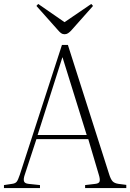

<svg xmlns="http://www.w3.org/2000/svg" viewBox="-26 -950 658 970"><path d="M-6 0V-15L34 -21Q51 -23 58 -31.5Q65 -40 74 -67L287 -723H317L525 -71Q533 -45 542.5 -34.5Q552 -24 573 -21L612 -16V0H404V-15L455 -21Q475 -23 477.5 -34.5Q480 -46 473 -68L420 -247H158L99 -67Q92 -47 95 -35Q98 -23 119 -21L176 -15V0ZM164 -268H412L290 -660H289ZM300 -777Q290 -777 282.5 -782.5Q275 -788 264 -801L158 -920L167 -930L300 -838L435 -930L444 -920L332 -794Q325 -787 317.5 -782Q310 -777 300 -777Z"/></svg>

Font: Literata 60pt ExtraLight
Style: Regular
Weight: 250
Designer: Latin by Veronika Burian and Jose Scaglione. Greek by Irene Vlachou. Cyrillic by Vera Evstafieva.
Foundry: TypeTogether
Version: Version 3.103;gftools[0.9.29]